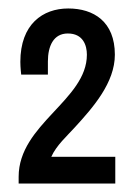

<svg xmlns="http://www.w3.org/2000/svg" viewBox="-20 -755 313 453"><path d="M141 -735C81 -735 28 -698 28 -609C28 -596 30 -579 30 -579H93V-610C93 -646 106 -676 140 -676C176 -676 185 -648 185 -626C185 -519 24 -462 24 -338V-322H252V-385H101C113 -412 138 -434 157 -455C200 -502 251 -560 251 -626C251 -704 201 -735 141 -735Z"/></svg>

Font: Archivo Narrow
Style: Regular
Weight: 400
Designer: Hector Gatti
Foundry: Omnibus-Type
Version: Version 1.003;PS 001.003;hotconv 1.0.70;makeotf.lib2.5.58329